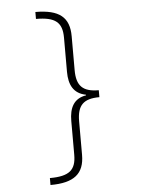

<svg xmlns="http://www.w3.org/2000/svg" viewBox="-59 -760 717 964"><g transform="rotate(-5 300.0 -278.0)"><path d="M156 -714V-679C254 -679 288 -650 288 -573V-401C288 -335 311 -290 373 -278V-275C311 -265 288 -220 288 -153V17C288 94 254 123 156 123V158C275 158 327 116 327 21V-148C327 -229 359 -260 439 -260V-295C359 -295 327 -326 327 -406V-577C327 -672 277 -714 156 -714Z"/></g></svg>

Font: Noto Sans Mono ExtraLight
Style: Regular
Weight: 200
Designer: Monotype Design Team
Foundry: Monotype Imaging Inc.
Version: Version 2.014